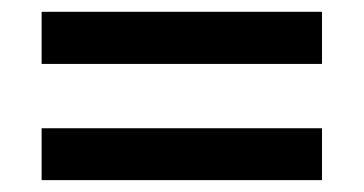

<svg xmlns="http://www.w3.org/2000/svg" viewBox="-20 -513 611 322"><path d="M520 -405.8V-493.2H49.8V-405.8ZM520 -210.9V-297.9H49.8V-210.9Z"/></svg>

Font: Sahel SemiBold
Style: Bold
Weight: 600
Foundry: Saber Rastikerdar (saber.rastikerdar@gmail.com)
Version: Version 3.4.0